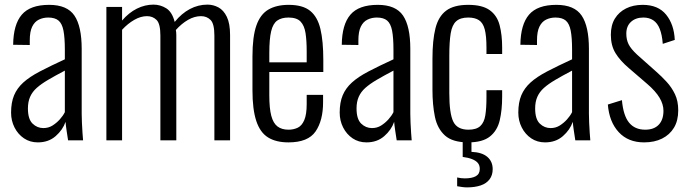

<svg xmlns="http://www.w3.org/2000/svg" viewBox="-20 -608 2986 832"><path d="M144 9Q110 9 84 -8.5Q58 -26 43 -55.5Q28 -85 28 -120Q28 -164 41 -195Q54 -226 81 -250.5Q108 -275 153 -298.5Q198 -322 261 -351V-392Q261 -445 255 -475.5Q249 -506 233.5 -519Q218 -532 189 -532Q167 -532 148.5 -523Q130 -514 119.5 -492.5Q109 -471 109 -433V-413L37 -414Q38 -502 74.5 -544.5Q111 -587 193 -587Q271 -587 302.5 -540.5Q334 -494 334 -396V-115Q334 -100 335 -76.5Q336 -53 337.5 -32Q339 -11 340 0H275Q272 -19 268.5 -42.5Q265 -66 264 -80Q252 -45 221 -18Q190 9 144 9ZM168 -53Q190 -53 207.5 -64Q225 -75 239 -90.5Q253 -106 261 -122V-302Q219 -280 188.5 -262Q158 -244 139 -227Q120 -210 110.5 -188.5Q101 -167 101 -138Q101 -92 121 -72.5Q141 -53 168 -53Z M441 0V-578H509V-519Q538 -553 573 -570.5Q608 -588 645 -588Q675 -588 700.5 -572Q726 -556 737 -513Q767 -550 803 -569Q839 -588 879 -588Q904 -588 926.5 -576Q949 -564 963 -535Q977 -506 977 -456V0H909V-454Q909 -505 892.5 -521.5Q876 -538 851 -538Q823 -538 795 -522Q767 -506 742 -478Q743 -473 743.5 -467.5Q744 -462 744 -456V0H675V-454Q675 -505 658.5 -521.5Q642 -538 617 -538Q590 -538 562 -522Q534 -506 509 -479V0Z M1230 9Q1176 9 1141.5 -12.5Q1107 -34 1090.5 -84Q1074 -134 1074 -217V-363Q1074 -449 1091 -497.5Q1108 -546 1143 -566.5Q1178 -587 1231 -587Q1292 -587 1324 -561Q1356 -535 1368.5 -482.5Q1381 -430 1381 -348V-296H1147V-195Q1147 -139 1155.5 -106.5Q1164 -74 1182.5 -60Q1201 -46 1230 -46Q1252 -46 1270 -54.5Q1288 -63 1298.5 -87.5Q1309 -112 1309 -157V-197H1380V-165Q1380 -86 1347.5 -38.5Q1315 9 1230 9ZM1147 -338H1309V-386Q1309 -432 1304 -464.5Q1299 -497 1282.5 -514.5Q1266 -532 1230 -532Q1200 -532 1181.5 -519Q1163 -506 1155 -472.5Q1147 -439 1147 -377Z M1568 9Q1534 9 1508 -8.5Q1482 -26 1467 -55.5Q1452 -85 1452 -120Q1452 -164 1465 -195Q1478 -226 1505 -250.5Q1532 -275 1577 -298.5Q1622 -322 1685 -351V-392Q1685 -445 1679 -475.5Q1673 -506 1657.5 -519Q1642 -532 1613 -532Q1591 -532 1572.5 -523Q1554 -514 1543.5 -492.5Q1533 -471 1533 -433V-413L1461 -414Q1462 -502 1498.5 -544.5Q1535 -587 1617 -587Q1695 -587 1726.5 -540.5Q1758 -494 1758 -396V-115Q1758 -100 1759 -76.5Q1760 -53 1761.5 -32Q1763 -11 1764 0H1699Q1696 -19 1692.5 -42.5Q1689 -66 1688 -80Q1676 -45 1645 -18Q1614 9 1568 9ZM1592 -53Q1614 -53 1631.5 -64Q1649 -75 1663 -90.5Q1677 -106 1685 -122V-302Q1643 -280 1612.5 -262Q1582 -244 1563 -227Q1544 -210 1534.5 -188.5Q1525 -167 1525 -138Q1525 -92 1545 -72.5Q1565 -53 1592 -53Z M2009 9Q1941 9 1908 -21Q1875 -51 1864.5 -102.5Q1854 -154 1854 -219V-354Q1854 -434 1867 -485.5Q1880 -537 1913.5 -562Q1947 -587 2009 -587Q2070 -587 2102 -564Q2134 -541 2145 -499Q2156 -457 2156 -402V-374H2088V-402Q2088 -453 2080.5 -481Q2073 -509 2055.5 -520.5Q2038 -532 2009 -532Q1975 -532 1957 -516Q1939 -500 1933 -463.5Q1927 -427 1927 -366V-204Q1927 -117 1944 -81.5Q1961 -46 2010 -46Q2044 -46 2061 -61.5Q2078 -77 2083 -108Q2088 -139 2088 -185V-217H2156V-189Q2156 -131 2145.5 -86.5Q2135 -42 2103 -16.5Q2071 9 2009 9ZM2004 204Q1994 204 1983 202.5Q1972 201 1961 199V161Q1969 163 1977.5 164Q1986 165 1994 165Q2025 165 2042 155.5Q2059 146 2059 124Q2059 108 2050.5 98Q2042 88 2025.5 81.5Q2009 75 1985 72V0H2023V50Q2069 52 2092 72Q2115 92 2115 125Q2115 151 2101.5 169Q2088 187 2063 195.5Q2038 204 2004 204Z M2342 9Q2308 9 2282 -8.5Q2256 -26 2241 -55.5Q2226 -85 2226 -120Q2226 -164 2239 -195Q2252 -226 2279 -250.5Q2306 -275 2351 -298.5Q2396 -322 2459 -351V-392Q2459 -445 2453 -475.5Q2447 -506 2431.5 -519Q2416 -532 2387 -532Q2365 -532 2346.5 -523Q2328 -514 2317.5 -492.5Q2307 -471 2307 -433V-413L2235 -414Q2236 -502 2272.5 -544.5Q2309 -587 2391 -587Q2469 -587 2500.5 -540.5Q2532 -494 2532 -396V-115Q2532 -100 2533 -76.5Q2534 -53 2535.5 -32Q2537 -11 2538 0H2473Q2470 -19 2466.5 -42.5Q2463 -66 2462 -80Q2450 -45 2419 -18Q2388 9 2342 9ZM2366 -53Q2388 -53 2405.5 -64Q2423 -75 2437 -90.5Q2451 -106 2459 -122V-302Q2417 -280 2386.5 -262Q2356 -244 2337 -227Q2318 -210 2308.5 -188.5Q2299 -167 2299 -138Q2299 -92 2319 -72.5Q2339 -53 2366 -53Z M2771 9Q2702 9 2661 -35.5Q2620 -80 2614 -155L2675 -174Q2681 -107 2706 -76.5Q2731 -46 2776 -46Q2814 -46 2834.5 -67.5Q2855 -89 2855 -128Q2855 -156 2838 -184.5Q2821 -213 2785 -244L2706 -312Q2667 -345 2647 -378Q2627 -411 2627 -457Q2627 -499 2644.5 -527.5Q2662 -556 2693 -571.5Q2724 -587 2765 -587Q2832 -587 2866.5 -544.5Q2901 -502 2904 -435L2852 -418Q2849 -457 2839 -482.5Q2829 -508 2811 -520Q2793 -532 2768 -532Q2735 -532 2714.5 -513.5Q2694 -495 2694 -462Q2694 -436 2704 -416Q2714 -396 2741 -371L2823 -298Q2847 -277 2869 -253Q2891 -229 2905 -199.5Q2919 -170 2919 -130Q2919 -85 2900.5 -54.5Q2882 -24 2849 -7.5Q2816 9 2771 9Z"/></svg>

Font: Oswald Light
Style: Regular
Weight: 300
Designer: Vernon Adams
Foundry: Vernon Adams
Version: Version 4.103;gftools[0.9.33.dev8+g029e19f]